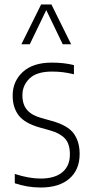

<svg xmlns="http://www.w3.org/2000/svg" viewBox="-20 -828 406 857"><path d="M161.5 9Q131 9 102 4Q73 -1 46 -10V-51.5Q109.5 -31 161.5 -31Q224 -31 258 -59Q292 -87 292 -139Q292 -186 269.8 -209.8Q247.5 -233.5 205 -245.5L157 -259Q90 -278 63.2 -313.2Q36.5 -348.5 36.5 -401.5Q36.5 -465 81.8 -506.8Q127 -548.5 211 -548.5Q239.5 -548.5 263.2 -545.8Q287 -543 310 -537.5V-496.5Q283 -503 260.2 -505.8Q237.5 -508.5 211.5 -508.5Q144 -508.5 112 -477.8Q80 -447 80 -403Q80 -362 100.5 -337.8Q121 -313.5 164 -301.5L212 -288Q283.5 -268 309.5 -231.5Q335.5 -195 335.5 -141Q335.5 -70.5 289.8 -30.8Q244 9 161.5 9ZM75.5 -630.5 163.5 -808H209.5L297.5 -630.5H260L186.5 -783L113 -630.5Z"/></svg>

Font: Encode Sans Condensed Condensed ExtraLight
Style: Regular
Weight: 200
Width: 3
Designer: Multiple Designers
Foundry: Impallari Type
Version: Version 3.000; ttfautohint (v1.8.3) -l 8 -r 50 -G 200 -x 14 